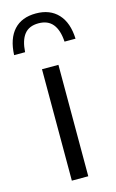

<svg xmlns="http://www.w3.org/2000/svg" viewBox="-157 -853 546 903"><g transform="rotate(-15 115.5 -402.0)"><path d="M75.5 0V-542.5H155.5V0ZM-34 -640.5Q-30.5 -720 7.8 -761.8Q46 -803.5 115 -803.5Q183.5 -803.5 222.8 -761.2Q262 -719 265 -640.5H211.5Q208 -697.5 184.2 -726.5Q160.5 -755.5 115 -755.5Q69 -755.5 46 -726.5Q23 -697.5 19.5 -640.5Z"/></g></svg>

Font: Encode Sans Condensed Thin
Style: Regular
Weight: 400
Version: Version 3.002